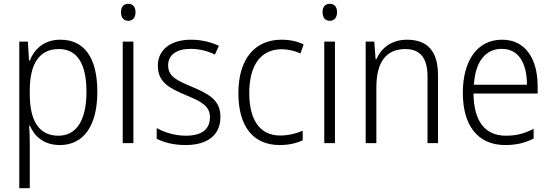

<svg xmlns="http://www.w3.org/2000/svg" viewBox="-20 -750 2888 1006"><path d="M297 -542C210 -542 161 -493 136 -433H132L126 -532H81V236H136V4C136 -26 135 -62 133 -91H137C160 -36 210 10 294 10C415 10 490 -87 490 -269C490 -450 420 -542 297 -542ZM288 -493C386 -493 433 -414 433 -269C433 -117 379 -39 286 -39C187 -39 136 -113 136 -257V-280C137 -416 186 -493 288 -493Z M652 -730C627 -730 614 -713 614 -686C614 -658 628 -641 652 -641C676 -641 690 -658 690 -686C690 -713 677 -730 652 -730ZM679 -532H623V0H679Z M1135 -138C1135 -228 1070 -259 986 -295C904 -330 861 -349 861 -408C861 -463 906 -494 979 -494C1024 -494 1071 -482 1106 -464L1127 -510C1086 -529 1037 -542 981 -542C874 -542 807 -489 807 -406C807 -318 868 -288 955 -251C1038 -217 1080 -193 1080 -136C1080 -75 1041 -39 953 -39C897 -39 842 -56 801 -79V-23C836 -5 887 10 952 10C1070 10 1135 -44 1135 -138Z M1446 10C1493 10 1535 0 1566 -15V-65C1531 -50 1491 -40 1448 -40C1337 -40 1286 -128 1286 -263C1286 -409 1347 -492 1456 -492C1488 -492 1524 -484 1554 -470L1571 -517C1540 -533 1500 -542 1455 -542C1316 -542 1229 -442 1229 -262C1229 -89 1305 10 1446 10Z M1708 -730C1683 -730 1670 -713 1670 -686C1670 -658 1684 -641 1708 -641C1732 -641 1746 -658 1746 -686C1746 -713 1733 -730 1708 -730ZM1735 -532H1679V0H1735Z M2112 -542C2031 -542 1977 -497 1952 -440H1948L1941 -532H1896V0H1952V-292C1952 -427 2005 -493 2104 -493C2180 -493 2220 -448 2220 -349V0H2275V-356C2275 -484 2218 -542 2112 -542Z M2611 -542C2478 -542 2405 -429 2405 -263C2405 -97 2480 10 2627 10C2686 10 2730 -1 2776 -24V-75C2725 -49 2685 -39 2630 -39C2521 -39 2462 -116 2461 -260H2797V-300C2797 -437 2736 -542 2611 -542ZM2610 -494C2700 -494 2741 -415 2741 -306H2463C2471 -430 2525 -494 2610 -494Z"/></svg>

Font: Noto Sans Malayalam SemiCondensed Light
Style: Regular
Weight: 300
Width: 4
Designer: Jelle Bosma - Monotype Design Team
Foundry: Monotype Imaging Inc.
Version: Version 2.104